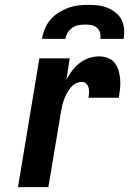

<svg xmlns="http://www.w3.org/2000/svg" viewBox="-20 -770 540 790"><path d="M54 0 142 -530H267L253 -442Q263 -461 276.5 -479Q290 -497 307.5 -510.5Q325 -524 345.5 -531Q366 -538 387 -538Q406 -538 423.5 -531.5Q441 -525 452 -511Q463 -497 468 -479.5Q473 -462 474.5 -443.5Q476 -425 474 -405.5Q472 -386 469 -368H344Q346 -378 346.5 -388.5Q347 -399 344.5 -409Q342 -419 334.5 -426Q327 -433 317 -433Q303 -433 290.5 -426Q278 -419 269 -407.5Q260 -396 253.5 -383Q247 -370 242.5 -357.5Q238 -345 235 -331.5Q232 -318 230 -304L179 0ZM153 -610Q156 -631 164.5 -651.5Q173 -672 187.5 -689Q202 -706 221 -718Q240 -730 260.5 -737.5Q281 -745 302 -747.5Q323 -750 344 -750Q364 -750 384.5 -747.5Q405 -745 423 -737.5Q441 -730 456 -718Q471 -706 480 -688.5Q489 -671 490.5 -650.5Q492 -630 489 -610H393Q395 -623 391.5 -635.5Q388 -648 378.5 -656Q369 -664 356.5 -666.5Q344 -669 331 -669Q317 -669 303.5 -666.5Q290 -664 278 -656Q266 -648 258.5 -635.5Q251 -623 249 -610Z"/></svg>

Font: Iosevka Curly XBdObl
Style: Regular
Weight: 800
Italic angle: -9°
Monospace: yes
Designer: Belleve Invis
Foundry: Belleve Invis
Version: Version 11.1.0; ttfautohint (v1.8.3)